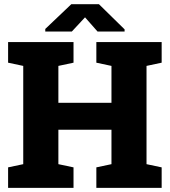

<svg xmlns="http://www.w3.org/2000/svg" viewBox="-20 -916 828 936"><path d="M19.5 0V-100.1L93.3 -115.7V-594.7L19.5 -610.4V-710.9H338.4V-610.4L264.6 -594.7V-415H523.4V-594.7L449.7 -610.4V-710.9H768.1V-610.4L694.3 -594.7V-115.7L768.1 -100.1V0H449.7V-100.1L523.4 -115.7V-283.7H264.6V-115.7L338.4 -100.1V0ZM200.7 -762.2V-774.9L327.6 -895.5H462.4L587.4 -772.9V-762.2H455.6L394.5 -831.5L330.1 -762.2Z"/></svg>

Font: Roboto Slab Black
Style: Regular
Weight: 900
Designer: Google
Version: Version 2.000; ttfautohint (v1.8.1.43-b0c9)